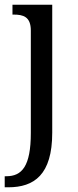

<svg xmlns="http://www.w3.org/2000/svg" viewBox="-29 -556 333 816"><path d="M-9 240H6C116 240 193 187 193 8V-536H24V-494H29C70 -494 102 -485 102 -426V9C102 151 64 193 -2 193H-9Z"/></svg>

Font: Noto Serif Devanagari SemiCondensed
Style: Regular
Weight: 400
Width: 4
Designer: Universal Thirst, Indian Type Foundry and the Monotype Design Team
Foundry: Monotype Imaging Inc.
Version: Version 2.004